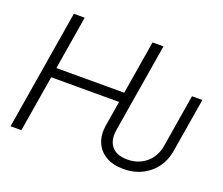

<svg xmlns="http://www.w3.org/2000/svg" viewBox="-121 -908 1273 1097"><g transform="rotate(20 516.0 -359.5)"><path d="M721.7 9.3Q658.7 9.3 615.2 -15.9Q571.8 -41 552.7 -86.4Q533.7 -131.8 543.5 -192.4L568.4 -342.3H155.8L99.1 0H33.2L153.3 -727.5H219.2L165.5 -401.9H578.1L631.8 -727.5H698.2L609.4 -190.4Q598.1 -123 628.4 -86.2Q658.7 -49.3 723.6 -49.3Q791 -49.3 837.9 -88.6Q884.8 -127.9 896 -194.8L948.7 -515.6H1011.7L957.5 -188Q942.4 -96.7 877.7 -43.7Q813 9.3 721.7 9.3Z"/></g></svg>

Font: Inter Display Light
Style: Italic
Weight: 300
Italic angle: -9.39999°
Designer: Rasmus Andersson
Foundry: rsms
Version: Version 4.000;git-a52131595